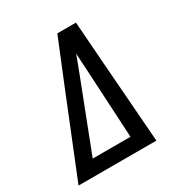

<svg xmlns="http://www.w3.org/2000/svg" viewBox="-171 -863 942 991"><g transform="rotate(-30 300.0 -367.5)"><path d="M12 0 210 -490 310 -735H421L439 -490L476 0ZM145 -84H370L348 -490Q346 -516 345 -542.5Q344 -569 342 -596Q332 -569 322 -542.5Q312 -516 302 -490Z"/></g></svg>

Font: Iosevka Slab MdExObl
Style: Regular
Weight: 500
Width: 7
Italic angle: -9°
Monospace: yes
Designer: Belleve Invis
Foundry: Belleve Invis
Version: Version 11.1.1; ttfautohint (v1.8.3)